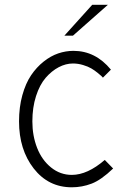

<svg xmlns="http://www.w3.org/2000/svg" viewBox="-20 -776 534 808"><path d="M289.1 -562Q381.8 -562 446.8 -482.9L413.1 -449.2Q411.1 -451.7 407.2 -455.6Q403.3 -459.5 390.6 -469.7Q377.9 -480 364.3 -488Q350.6 -496.1 329.6 -502.4Q308.6 -508.8 287.1 -508.8Q256.8 -508.8 227.1 -493.2Q197.3 -477.5 172.1 -448.5Q147 -419.4 131.6 -371.6Q116.2 -323.7 116.2 -265.1Q116.2 -204.6 136.2 -153.6Q156.2 -102.5 194.8 -71.3Q233.4 -40 282.2 -40Q348.1 -40 420.9 -103Q428.7 -95.2 439.2 -84.2Q449.7 -73.2 456.1 -66.9Q405.8 -18.6 365.5 -3.2Q325.2 12.2 282.2 12.2Q183.6 12.2 121.8 -67.1Q60.1 -146.5 60.1 -265.1Q60.1 -325.2 74 -375.2Q87.9 -425.3 110.8 -459.2Q133.8 -493.2 163.6 -516.8Q193.4 -540.5 225.1 -551.3Q256.8 -562 289.1 -562ZM368.2 -755.9H434.1L287.1 -626H251Z"/></svg>

Font: Junction Light
Style: Regular
Weight: 300
Designer: Caroline Hadilaksono
Foundry: Caroline Hadilaksono
Version: Version 1.002